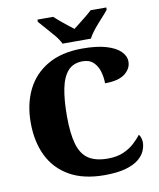

<svg xmlns="http://www.w3.org/2000/svg" viewBox="-99 -1008 907 1096"><g transform="rotate(-10 354.0 -460.5)"><path d="M418 10Q297 10 216 -36Q135 -82 94.5 -164.5Q54 -247 54 -358Q54 -466 95 -548.5Q136 -631 217 -677.5Q298 -724 417 -724Q500 -724 554.5 -708Q609 -692 636.5 -665Q664 -638 664 -605Q664 -564 626.5 -535Q589 -506 511 -506Q511 -540 501.5 -573.5Q492 -607 469 -629.5Q446 -652 406 -652Q352 -652 321 -617.5Q290 -583 277 -517.5Q264 -452 264 -358Q264 -257 282 -195.5Q300 -134 341.5 -107Q383 -80 452 -80Q506 -80 543.5 -96.5Q581 -113 607 -137Q633 -161 650 -183Q657 -176 661 -162Q665 -148 665 -137Q665 -114 654.5 -88.5Q644 -63 617 -40.5Q590 -18 541.5 -4Q493 10 418 10ZM311 -771Q301 -794 279 -820.5Q257 -847 233.5 -873Q210 -899 194 -918V-931H285Q296 -921 315.5 -904Q335 -887 356.5 -870.5Q378 -854 393 -842Q408 -854 429.5 -870.5Q451 -887 471.5 -904Q492 -921 502 -931H593V-918Q578 -899 554 -873Q530 -847 508.5 -820.5Q487 -794 476 -771Z"/></g></svg>

Font: Noto Serif Tibetan Black
Style: Regular
Weight: 900
Version: Version 2.103